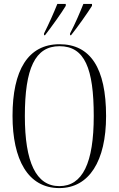

<svg xmlns="http://www.w3.org/2000/svg" viewBox="-20 -951 607 981"><path d="M205 -780V-771H210C245 -816 295 -886 316 -921V-931H273C255 -886 232 -834 205 -780ZM338 -780V-771H343C379 -816 428 -886 450 -921V-931H406C388 -886 366 -834 338 -780ZM283 10C435 10 522 -128 522 -358C522 -603 442 -725 284 -725C123 -725 44 -592 44 -359C44 -137 122 10 283 10ZM283 0C164 0 107 -123 107 -358C107 -601 159 -715 284 -715C413 -715 459 -601 459 -358C459 -118 402 0 283 0Z"/></svg>

Font: Noto Serif Display ExtraCondensed Light
Style: Regular
Weight: 300
Width: 2
Designer: Monotype Design Team
Foundry: Monotype Imaging Inc.
Version: Version 2.009